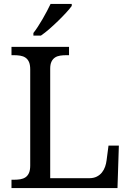

<svg xmlns="http://www.w3.org/2000/svg" viewBox="-20 -951 663 971"><path d="M38.1 0V-42H50.8Q67.9 -42 82.8 -44.4Q97.7 -46.9 108.9 -54.4Q120.1 -62 126.5 -76.2Q132.8 -90.3 132.8 -113.8V-600.1Q132.8 -623.5 126.5 -637.7Q120.1 -651.9 108.9 -659.4Q97.7 -667 82.8 -669.4Q67.9 -671.9 50.8 -671.9H38.1V-713.9H329.1V-671.9H315.9Q299.3 -671.9 284.4 -669.7Q269.5 -667.5 258.3 -660.2Q247.1 -652.8 240.5 -639.4Q233.9 -626 233.9 -604V-49.8H431.2Q453.6 -49.8 469.5 -57.9Q485.4 -65.9 495.6 -78.9Q505.9 -91.8 511.5 -107.9Q517.1 -124 519 -140.1L528.8 -214.8H581.1L574.2 0ZM148.9 -784.2Q160.2 -798.3 172.1 -816.9Q184.1 -835.4 195.6 -855.2Q207 -875 217.5 -894.8Q228 -914.6 235.8 -931.2H342.8V-920.9Q333.5 -907.7 315.4 -887.9Q297.4 -868.2 275.4 -846.7Q253.4 -825.2 230.2 -804.9Q207 -784.7 187 -771H148.9Z"/></svg>

Font: Noto Serif
Style: Regular
Weight: 400
Designer: Monotype Design team
Foundry: Monotype Imaging Inc.
Version: Version 1.02